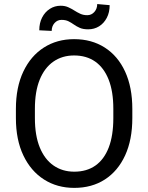

<svg xmlns="http://www.w3.org/2000/svg" viewBox="-20 -913 728 943"><path d="M629.9 -377.9V-333Q629.9 -226.6 594.5 -149.7Q559.1 -72.8 495.1 -31.5Q431.2 9.8 344.7 9.8Q260.7 9.8 196 -31.5Q131.3 -72.8 94.7 -149.7Q58.1 -226.6 58.1 -333V-377.9Q58.1 -484.4 94.5 -561.3Q130.9 -638.2 195.3 -679.4Q259.8 -720.7 343.8 -720.7Q430.2 -720.7 494.6 -679.4Q559.1 -638.2 594.5 -561.3Q629.9 -484.4 629.9 -377.9ZM536.6 -333V-378.9Q536.6 -463.4 513.7 -521.7Q490.7 -580.1 447.8 -610.4Q404.8 -640.6 343.8 -640.6Q285.6 -640.6 242.2 -610.4Q198.7 -580.1 175 -521.7Q151.4 -463.4 151.4 -378.9V-333Q151.4 -247.6 175.3 -189Q199.2 -130.4 242.9 -100.1Q286.6 -69.8 344.7 -69.8Q406.2 -69.8 449 -100.1Q491.7 -130.4 514.2 -189Q536.6 -247.6 536.6 -333ZM457.5 -893.1 518.6 -887.7Q518.6 -852.1 504.4 -825.2Q490.2 -798.3 466.6 -783.7Q442.9 -769 413.1 -769Q388.2 -769 372.1 -776.1Q356 -783.2 343.3 -792.2Q330.6 -801.3 316.7 -808.3Q302.7 -815.4 282.2 -815.4Q261.7 -815.4 247.8 -799.8Q233.9 -784.2 233.9 -761.2L172.9 -764.2Q172.9 -799.8 186.8 -826.9Q200.7 -854 224.6 -869.4Q248.5 -884.8 277.8 -884.8Q298.8 -884.8 314.7 -877.7Q330.6 -870.6 344.7 -861.6Q358.9 -852.5 374 -845.5Q389.2 -838.4 408.7 -838.4Q429.2 -838.4 443.4 -854.2Q457.5 -870.1 457.5 -893.1Z"/></svg>

Font: Vazirmatn
Style: Regular
Weight: 400
Designer: Saber Rastikerdar
Foundry: Saber Rastikerdar
Version: Version 33.003;September 2, 2022;FontCreator 14.0.0.2862 64-